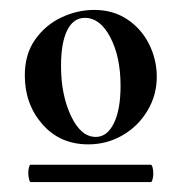

<svg xmlns="http://www.w3.org/2000/svg" viewBox="-20 -650 365 387"><path d="M37 -302Q37 -308 38.5 -313Q40 -318 41 -318H284Q286 -318 287.5 -312.5Q289 -307 289 -301Q289 -294 287.5 -288.5Q286 -283 284 -283H42Q40 -283 38.5 -289Q37 -295 37 -302ZM30 -498Q30 -541 51 -570.5Q72 -600 104 -615Q136 -630 170 -630Q208 -630 236.5 -611Q265 -592 280.5 -561Q296 -530 296 -495Q296 -458 277 -426.5Q258 -395 226.5 -377Q195 -359 158 -359Q101 -359 65.5 -399.5Q30 -440 30 -498ZM223 -477Q223 -535 202.5 -574.5Q182 -614 151 -614Q128 -614 115.5 -589Q103 -564 103 -517Q103 -459 123 -416.5Q143 -374 173 -374Q196 -374 209.5 -401.5Q223 -429 223 -477Z"/></svg>

Font: Cormorant Infant
Style: Bold
Weight: 700
Designer: Christian Thalmann (Catharsis Fonts)
Foundry: Catharsis Fonts
Version: Version 4.000